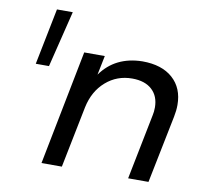

<svg xmlns="http://www.w3.org/2000/svg" viewBox="-78 -786 946 873"><g transform="rotate(10 395.0 -350.0)"><path d="M116 -700H189L125 -440H64ZM731 -367Q731 -341 725 -312L662 0H568L628 -301Q632 -318 632 -338Q632 -390 599.5 -420Q567 -450 508 -450Q438 -450 386.5 -405Q335 -360 319 -284L262 0H168L272 -529H367L349 -440Q415 -533 540 -535Q630 -535 680.5 -490Q731 -445 731 -367Z"/></g></svg>

Font: Gontserrat
Style: Italic
Weight: 400
Italic angle: -11.3°
Designer: Julieta Ulanovsky
Foundry: Julieta Ulanovsky
Version: Version 6.001